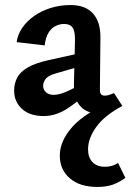

<svg xmlns="http://www.w3.org/2000/svg" viewBox="-20 -452 517 761"><path d="M374 -2Q324 -2 298 -31.5Q272 -61 273 -116L277 -286Q278 -314 273.5 -329.5Q269 -345 259 -351Q249 -357 233 -357Q218 -357 201.5 -349.5Q185 -342 173 -323.5Q161 -305 157 -272L46 -285Q50 -315 68 -341.5Q86 -368 115 -388.5Q144 -409 181 -420.5Q218 -432 260 -432Q319 -432 349 -398Q379 -364 378 -302L376 -95Q376 -84 380.5 -78.5Q385 -73 395 -73Q405 -73 413.5 -76Q422 -79 432 -83L465 -32ZM366 289Q296 289 256.5 254.5Q217 220 217 165Q217 106 268 49.5Q319 -7 432 -53L465 -32Q395 5 362 50.5Q329 96 329 140Q329 172 346.5 190.5Q364 209 396 209Q412 209 424.5 205Q437 201 448 194L477 253Q452 271 426.5 280Q401 289 366 289ZM153 8Q98 8 67 -20.5Q36 -49 36 -93Q36 -120 47.5 -143Q59 -166 89 -184Q119 -202 174 -214L337 -250L342 -202L201 -161Q170 -152 160.5 -138.5Q151 -125 151 -112Q151 -96 162.5 -86Q174 -76 193 -76Q218 -76 255 -94Q292 -112 338 -136L340 -97Q296 -54 249 -23Q202 8 153 8Z"/></svg>

Font: Ysabeau
Style: Bold
Weight: 700
Designer: Christian Thalmann (Catharsis Fonts)
Version: Version 2.000;gftools[0.9.27.dev2+g8671c4b]